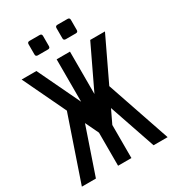

<svg xmlns="http://www.w3.org/2000/svg" viewBox="-213 -1021 1028 1139"><g transform="rotate(-30 301.0 -452.0)"><path d="M170.4 -805.2Q155.8 -805.2 155.8 -819.8V-889.6Q155.8 -904.3 170.4 -904.3H240.2Q254.9 -904.3 254.9 -889.6V-819.8Q254.9 -805.2 240.2 -805.2ZM361.8 -805.2Q347.2 -805.2 347.2 -819.8V-889.6Q347.2 -904.3 361.8 -904.3H431.2Q445.8 -904.3 445.8 -889.6V-819.8Q445.8 -805.2 431.2 -805.2ZM155.8 -435.1 15.6 -729H116.7L255.4 -438.5V-729H346.7V-438.5L485.4 -729H586.4L446.3 -435.1L594.7 0H498.5L390.1 -317.4L346.7 -226.6V0H255.4V-226.6L211.9 -317.4L103.5 0H7.3Z"/></g></svg>

Font: Hack
Style: Regular
Weight: 400
Monospace: yes
Designer: Christopher Simpkins
Foundry: Christopher Simpkins
Version: Version 2.019; ttfautohint (v1.4.1) -l 4 -r 80 -G 350 -x 0 -